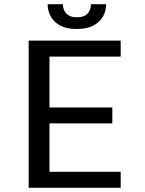

<svg xmlns="http://www.w3.org/2000/svg" viewBox="-20 -893 690 913"><path d="M116.3 0V-700H553.9V-623.9H215.3V-381.9H514.1V-306.1H215.3V-76.1H553.9V0ZM344.8 -755.1Q296.5 -755.1 266.1 -771.6Q235.6 -788.1 221.1 -815.1Q206.6 -842.1 206.6 -873.1H279.1Q279.1 -857.6 285.2 -843.4Q291.4 -829.1 306 -820.1Q320.6 -811 345.9 -811Q371.6 -811 386 -820.1Q400.5 -829.1 406.4 -843.4Q412.4 -857.6 412.4 -873.1H484.8Q484.8 -842.1 470 -815.1Q455.3 -788.1 424.2 -771.6Q393.1 -755.1 344.8 -755.1Z"/></svg>

Font: Trispace Thin
Style: Regular
Weight: 100
Designer: Tyler Finck
Foundry: Etcetera Type Company
Version: Version 1.210